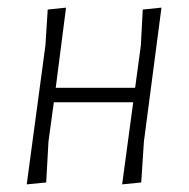

<svg xmlns="http://www.w3.org/2000/svg" viewBox="-20 -479 494 503"><path d="M153 -459 126 -249H334L349 -360L354 -454L403 -459L357 -108L350 -1L300 4L329 -211H121L107 -108L101 -1L50 4L99 -360L105 -454Z"/></svg>

Font: Alegreya Sans Light
Style: Italic
Weight: 300
Italic angle: -7°
Designer: Juan Pablo del Peral
Foundry: Huerta Tipografica
Version: Version 2.007